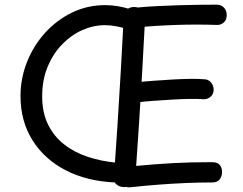

<svg xmlns="http://www.w3.org/2000/svg" viewBox="-20 -784 1045 824"><path d="M541 -744Q556 -740 562.5 -728.5Q569 -717 569 -703.5Q569 -690 562.5 -678.5Q556 -667 545 -661.5Q534 -656 519 -661Q506 -666 480 -671Q454 -676 430 -676Q381 -676 333.5 -655Q286 -634 247 -594Q208 -554 184.5 -497.5Q161 -441 161 -371Q161 -301 186 -250Q211 -199 255 -164.5Q299 -130 356.5 -111Q414 -92 478 -86Q495 -85 505.5 -76.5Q516 -68 517 -46Q517 -28 504 -14Q491 0 474 -1Q354 -6 262.5 -53Q171 -100 119.5 -182Q68 -264 68 -372Q68 -447 95.5 -517Q123 -587 172.5 -642Q222 -697 288 -729.5Q354 -762 432 -762Q484 -762 541 -744ZM511 -711Q511 -733 524.5 -743.5Q538 -754 555 -754Q575 -754 589 -743Q603 -732 603 -711Q597 -596 590.5 -481Q584 -366 576.5 -251.5Q569 -137 561 -23Q560 -9 553.5 0.5Q547 10 536.5 14.5Q526 19 512 19Q495 19 481 8.5Q467 -2 469 -23Q477 -137 484.5 -251.5Q492 -366 498.5 -481Q505 -596 511 -711ZM564 -666Q546 -665 534 -677.5Q522 -690 522 -709Q522 -726 530.5 -735Q539 -744 553.5 -748Q568 -752 584 -753Q617 -756 659 -758Q701 -760 746.5 -761.5Q792 -763 834.5 -763.5Q877 -764 910 -764Q929 -764 941 -751.5Q953 -739 953 -720Q953 -698 940 -687Q927 -676 910 -677Q825 -680 735.5 -677Q646 -674 564 -666ZM556 -343Q537 -341 526.5 -354Q516 -367 516 -384Q516 -402 526.5 -414.5Q537 -427 556 -429Q592 -434 633.5 -437Q675 -440 716.5 -442.5Q758 -445 794.5 -445.5Q831 -446 855 -444Q873 -444 884.5 -431.5Q896 -419 897 -400Q897 -381 884.5 -369.5Q872 -358 855 -358Q830 -360 794.5 -359.5Q759 -359 718 -356.5Q677 -354 635 -351Q593 -348 556 -343ZM536 20Q518 21 506.5 6.5Q495 -8 495 -27Q495 -52 508.5 -60Q522 -68 553 -71Q606 -76 646.5 -79Q687 -82 723.5 -84Q760 -86 800 -87Q840 -88 891 -88Q913 -88 923 -76Q933 -64 933 -46Q933 -28 923 -14.5Q913 -1 891 -1Q834 -1 776.5 1.5Q719 4 659.5 8.5Q600 13 536 20Z"/></svg>

Font: Playpen Sans Hebrew
Style: Regular
Weight: 400
Designer: Tom Grace, Laura Meseguer, Veronika Burian, José Scaglione
Foundry: TypeTogether
Version: Version 2.000